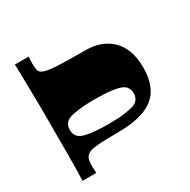

<svg xmlns="http://www.w3.org/2000/svg" viewBox="-157 -849 990 999"><g transform="rotate(-30 338.0 -350.0)"><path d="M60 0Q61 -16 61.5 -39.5Q62 -63 62.5 -94Q63 -125 63 -164Q63 -203 63 -249.5Q63 -296 63 -350Q63 -369 63 -403.5Q63 -438 62.5 -480Q62 -522 61 -564.5Q60 -607 59.5 -642.5Q59 -678 58 -700H141Q140 -692 139.5 -684Q139 -676 139 -669.5Q139 -663 139 -657Q139 -641 141.5 -625.5Q144 -610 153 -603Q159 -599 168.5 -595Q178 -591 202.5 -587.5Q227 -584 276.5 -582.5Q326 -581 412 -581Q512 -581 570.5 -522.5Q629 -464 629 -353Q629 -273 598 -222.5Q567 -172 503.5 -149Q440 -126 341 -126Q267 -126 229 -123Q191 -120 175.5 -113.5Q160 -107 152 -95Q145 -85 143 -70.5Q141 -56 141 -39Q141 -33 141.5 -26Q142 -19 142.5 -12.5Q143 -6 143 0ZM135 -262Q135 -250 138.5 -239.5Q142 -229 150 -220.5Q158 -212 171 -206Q184 -201 204.5 -197Q225 -193 254.5 -190.5Q284 -188 322 -188Q386 -188 424.5 -193.5Q463 -199 482 -206Q502 -214 510.5 -229Q519 -244 519 -262Q519 -280 510.5 -295Q502 -310 482 -318Q463 -326 424.5 -331Q386 -336 322 -336Q294 -336 270 -334.5Q246 -333 227.5 -330.5Q209 -328 194.5 -325Q180 -322 171 -318Q158 -313 150 -304Q142 -295 138.5 -284.5Q135 -274 135 -262Z"/></g></svg>

Font: Ojuju ExtraBold
Style: Regular
Weight: 800
Designer: Chisaokwu Joboson, Mirko Velimirovic
Foundry: Udi Foundry
Version: Version 1.000